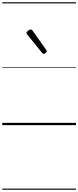

<svg xmlns="http://www.w3.org/2000/svg" viewBox="-20 -1095 685 1680"><path d="M362 -623Q359 -623 355.5 -625Q352 -627 349 -632L218 -793Q214 -798 213 -800.5Q212 -803 212 -808Q212 -813 218.5 -820Q225 -827 233.5 -832Q242 -837 248 -837Q258 -837 265 -827L384 -659Q387 -654 388 -651.5Q389 -649 389 -647Q389 -639 379 -631Q369 -623 362 -623ZM0 555H645V565H0ZM0 -20H645V0H0ZM0 -505H645V-500H0ZM0 -1075H645V-1065H0Z"/></svg>

Font: Playwrite AR Guides
Style: Regular
Weight: 400
Designer: Veronika Burian, José Scaglione
Foundry: TypeTogether
Version: Version 1.003